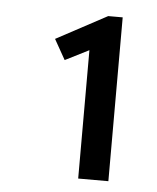

<svg xmlns="http://www.w3.org/2000/svg" viewBox="-39 -762 398 488"><g transform="rotate(5 159.5 -518.0)"><path d="M178 -309V-636.5L117.5 -606L88.5 -657.5L218 -727H255V-309Z"/></g></svg>

Font: Expletus Sans Medium
Style: Regular
Weight: 500
Version: Version 7.500